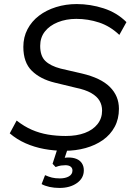

<svg xmlns="http://www.w3.org/2000/svg" viewBox="-20 -734 655 946"><path d="M297 9Q246 9 197.5 0Q149 -9 106 -28Q63 -47 28 -77L62 -140Q99 -111 137 -94.5Q175 -78 216.5 -71Q258 -64 304 -64Q358 -64 398 -79Q438 -94 460.5 -122.5Q483 -151 483 -189Q483 -216 470.5 -237.5Q458 -259 429.5 -275.5Q401 -292 352 -302L249 -327Q179 -344 137 -385Q95 -426 95 -503Q95 -551 115.5 -590Q136 -629 172 -656.5Q208 -684 256 -699Q304 -714 358 -714Q425 -714 490.5 -693Q556 -672 603 -625L568 -562Q523 -605 468.5 -623Q414 -641 356 -641Q306 -641 265 -624.5Q224 -608 201 -578.5Q178 -549 178 -508Q178 -458 203.5 -433.5Q229 -409 279 -396L383 -372Q477 -350 521.5 -305.5Q566 -261 566 -198Q566 -148 545 -109Q524 -70 487 -44Q450 -18 401.5 -4.5Q353 9 297 9ZM273 192Q247 192 224 187Q201 182 185 173L202 129Q220 137 236 141Q252 145 275 145Q302 145 319.5 135Q337 125 337 106Q337 94 328 87Q319 80 302 80Q292 80 281 81.5Q270 83 254 89L239 73L269 -20H320L295 55L271 49Q284 46 295.5 44Q307 42 317 42Q340 42 357 49Q374 56 383.5 70.5Q393 85 393 105Q393 144 359 168Q325 192 273 192Z"/></svg>

Font: Nunito Sans 12pt ExtraLight 12pt
Style: Italic
Weight: 400
Italic angle: -9°
Version: Version 3.101;gftools[0.9.27]